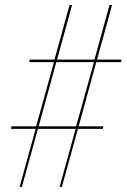

<svg xmlns="http://www.w3.org/2000/svg" viewBox="-20 -734 497 754"><path d="M57 0 120 -228H23L25 -238H122L192 -490H95L97 -500H194L253 -714H263L204 -500H351L410 -714H420L361 -500H457L455 -490H358L289 -238H386L384 -228H286L223 0H214L277 -228H129L66 0ZM132 -238H279L349 -490H201Z"/></svg>

Font: Noto Serif Display ExtraCondensed Thin
Style: Italic
Weight: 100
Width: 2
Italic angle: -12°
Designer: Monotype Design Team
Foundry: Monotype Imaging Inc.
Version: Version 2.009